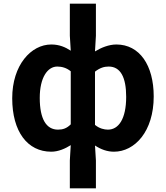

<svg xmlns="http://www.w3.org/2000/svg" viewBox="-20 -818 909 1053"><path d="M363 215H506V62L501 -20C534 2 569 14 605 14C719 14 823 -97 823 -289C823 -461 745 -574 618 -574C578 -574 535 -557 501 -536L506 -622V-798H363V-622L368 -540C339 -559 306 -574 261 -574C151 -574 47 -462 47 -279C47 -96 131 14 261 14C300 14 338 -3 368 -22L363 62ZM298 -107C234 -107 198 -165 198 -281C198 -393 241 -453 294 -453C319 -453 345 -446 368 -427V-136C346 -114 325 -107 298 -107ZM572 -107C552 -107 525 -113 501 -133V-425C528 -446 551 -453 576 -453C641 -453 672 -394 672 -287C672 -165 630 -107 572 -107Z"/></svg>

Font: Genne Gothic Bold
Style: Regular
Weight: 700
Designer: Ryoko NISHIZUKA (kana & ideographs); Paul D. Hunt (Latin, Greek & Cyrillic); Wenlong ZHANG (bopomofo); Sandoll Communica
Foundry: Adobe Systems Incorporated
Version: Version 1.004;PS 1.004;hotconv 16.6.51;makeotf.lib2.5.65220